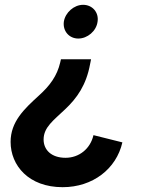

<svg xmlns="http://www.w3.org/2000/svg" viewBox="-20 -564 625 797"><path d="M240 213C365 213 463 137 488 27L368 -3C355 54 308 91 252 91C193 91 161 58 161 15C161 -36 203 -65 250 -110C300 -157 338 -211 354 -298L358 -318H233L230 -305C217 -249 187 -208 140 -166C81 -112 24 -59 24 25C24 123 99 213 240 213ZM245 -474C240 -435 267 -404 305 -404C343 -404 380 -435 385 -474C391 -512 364 -544 325 -544C287 -544 251 -512 245 -474Z"/></svg>

Font: Mluvka Bold
Style: Italic
Weight: 700
Italic angle: -8°
Designer: Modified by Jiří Krblich, Original typeface by Gumpita Rahayu
Foundry: Gumpita Rahayu & Jiří Krblich
Version: Version 2.000;Glyphs 3.1.1 (3134)